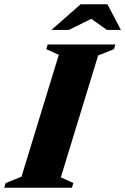

<svg xmlns="http://www.w3.org/2000/svg" viewBox="-55 -878 586 898"><path d="M220 -621.5 161.5 -648 168 -670H484.5L478 -648L404 -618.5L229.5 -48.5L288 -22L281.5 0H-35L-28.5 -22L45.5 -51.5ZM185.5 -738 322 -858H447.5L510.5 -738H445L372 -790L267 -738Z"/></svg>

Font: Newsreader 16pt ExtraBold
Style: Italic
Weight: 800
Italic angle: -17°
Designer: Hugues Gentile
Foundry: Production Type
Version: Version 1.003; ttfautohint (v1.8.3)